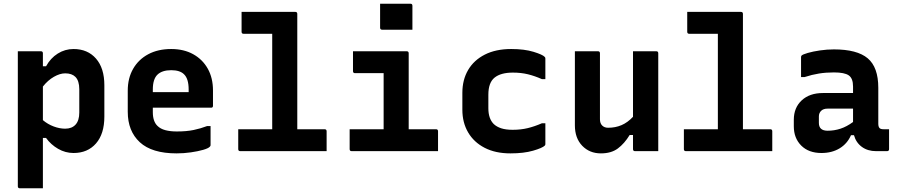

<svg xmlns="http://www.w3.org/2000/svg" viewBox="-20 -814 4840 1034"><path d="M76 -538H200Q211 -538 211 -527V-457H228Q252 -501 291 -525.5Q330 -550 376 -550Q452 -550 497 -498.5Q542 -447 542 -355V-186Q542 -93 497 -41.5Q452 10 376 10Q332 10 293 -12.5Q254 -35 228 -71H211V200H87Q76 200 76 189ZM331 -419Q303 -419 270.5 -400.5Q238 -382 211 -348V-167Q237 -145 269 -133Q301 -121 331 -121Q367 -121 387 -143Q407 -165 407 -208V-333Q407 -379 386 -400Q367 -419 331 -419Z M902 -550Q970 -550 1020.5 -522Q1071 -494 1099 -444Q1127 -394 1127 -327V-244Q1127 -234 1117 -234H803V-210Q803 -160 828 -136Q844 -120 870.5 -113Q897 -106 932 -106Q985 -106 1023 -114Q1061 -122 1095 -135H1114V-32Q1114 -28 1110 -24Q1102 -15 1074 -7Q1046 1 1008 6.5Q970 12 931 12Q798 12 733 -48Q668 -108 668 -212V-326Q668 -393 697 -443.5Q726 -494 778.5 -522Q831 -550 902 -550ZM902 -436Q853 -436 828 -412Q803 -388 803 -332V-318H996V-332Q996 -390 971 -414Q949 -436 902 -436Z M1263 -118H1446V-632H1292Q1281 -632 1281 -643V-750H1570Q1581 -750 1581 -739V-118H1728Q1739 -118 1739 -107V0H1274Q1263 0 1263 -11Z M1863 -118H2046V-420H1892Q1881 -420 1881 -431V-538H2170Q2181 -538 2181 -527V-118H2328Q2339 -118 2339 -107V0H1874Q1863 0 1863 -11ZM2027 -794H2190Q2201 -794 2201 -783V-654H2038Q2027 -654 2027 -665Z M2733 -550Q2804 -550 2853 -535Q2902 -520 2913 -508Q2917 -505 2917 -499V-388H2898Q2860 -405 2823 -414Q2786 -423 2742 -423Q2677 -423 2643.5 -396Q2610 -369 2610 -304V-231Q2610 -175 2639 -146Q2655 -131 2679.5 -123Q2704 -115 2741 -115Q2785 -115 2822 -124Q2859 -133 2898 -150H2917V-38Q2917 -33 2914 -30Q2901 -17 2851 -2.5Q2801 12 2729 12Q2648 12 2590 -18Q2532 -48 2501 -101Q2470 -154 2470 -223V-314Q2470 -384 2501 -437Q2532 -490 2591 -520Q2650 -550 2733 -550Z M3200 -538Q3211 -538 3211 -527V-172Q3211 -150 3223 -138Q3235 -126 3255 -126Q3294 -126 3327 -140Q3360 -154 3389 -185V-538H3514Q3525 -538 3525 -527V0H3400Q3389 0 3389 -11V-87H3371Q3343 -41 3307.5 -14.5Q3272 12 3216 12Q3155 12 3115.5 -29Q3076 -70 3076 -139V-538Z M3663 -118H3846V-632H3692Q3681 -632 3681 -643V-750H3970Q3981 -750 3981 -739V-118H4128Q4139 -118 4139 -107V0H3674Q3663 0 3663 -11Z M4710 -341V-148Q4710 -131 4717 -124Q4723 -118 4738 -118H4768V-11Q4768 0 4757 0H4698Q4653 0 4621.5 -23Q4590 -46 4579 -86H4563Q4543 -40 4501.5 -15Q4460 10 4404 10Q4335 10 4295 -30Q4255 -70 4255 -134V-169Q4255 -234 4297.5 -273.5Q4340 -313 4412 -313H4574V-348Q4574 -392 4551 -408Q4528 -424 4471 -424Q4428 -424 4390.5 -418Q4353 -412 4313 -399H4294V-506Q4294 -512 4297 -515Q4303 -521 4330.5 -529Q4358 -537 4396 -542.5Q4434 -548 4471 -548Q4596 -548 4653 -500Q4710 -452 4710 -341ZM4390 -152Q4390 -110 4437 -110Q4473 -110 4506.5 -121Q4540 -132 4574 -157V-229H4437Q4414 -229 4402 -217Q4390 -205 4390 -187Z"/></svg>

Font: Recursive Mn Lnr St
Style: Bold
Weight: 700
Monospace: yes
Version: Version 1.079;hotconv 1.0.112;makeotfexe 2.5.65598; ttfautoh